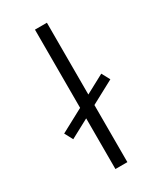

<svg xmlns="http://www.w3.org/2000/svg" viewBox="-179 -767 706 835"><g transform="rotate(-30 174.0 -350.0)"><path d="M320 -349 50 -204 28 -245 298 -390ZM204 0H144V-700H204Z"/></g></svg>

Font: Space Grotesk Variable Light
Style: Regular
Weight: 300
Designer: Florian Karsten
Foundry: Florian Karsten
Version: Version 2.000